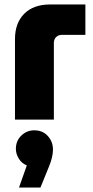

<svg xmlns="http://www.w3.org/2000/svg" viewBox="-20 -535 415 859"><path d="M47 0V-360Q47 -432 88.5 -473.5Q130 -515 204 -515H362V-379H257Q241 -379 231 -369Q221 -359 221 -343V0ZM65 304 100 205Q77 196 64 174.5Q51 153 51 131Q51 95 75.5 71.5Q100 48 133 48Q171 48 194 73.5Q217 99 217 134Q217 168 198 213L161 304Z"/></svg>

Font: MuseoModerno Thin ExtraBold
Style: Regular
Weight: 800
Version: Version 1.002